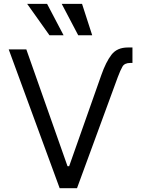

<svg xmlns="http://www.w3.org/2000/svg" viewBox="-20 -986 740 1006"><path d="M510.7 -592.3Q534.8 -661.2 564.1 -699.2Q593.4 -737.2 649.9 -737.2H674V-656.2H662.6Q632.8 -656.2 621.8 -637.3Q610.8 -618.3 597.3 -582.4L383.5 0H292.6L25.6 -727.3H117.9L333.8 -115.1H342.3ZM389.9 -801.1 303.3 -965.9H409.8L463.1 -801.1ZM239.3 -801.1 122.2 -965.9H226.6L313.2 -801.1Z"/></svg>

Font: Inter Zeller
Style: Regular
Weight: 400
Designer: Rasmus Andersson; Joe Bland
Foundry: zeller
Version: Version 3.015;git-dec3a8cb1